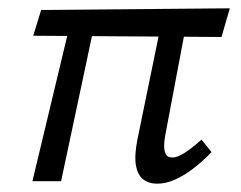

<svg xmlns="http://www.w3.org/2000/svg" viewBox="-20 -436 580 462"><path d="M358 6Q338 6 324.5 -4.5Q311 -15 307 -38.5Q303 -62 311 -102L374 -409H434L377 -107Q375 -96 375 -84.5Q375 -73 379 -65Q383 -57 395 -57Q407 -57 424 -68Q441 -79 465 -100L489 -70Q467 -47 444.5 -30Q422 -13 400.5 -3.5Q379 6 358 6ZM58 0 156 -409H214L127 0ZM513 -347 60 -350 79 -412 533 -416Z"/></svg>

Font: Ysabeau Office Medium
Style: Italic
Weight: 500
Italic angle: -12°
Designer: Christian Thalmann (Catharsis Fonts)
Version: Version 2.001;gftools[0.9.30]; featfreeze: tnum,lnum,ss02